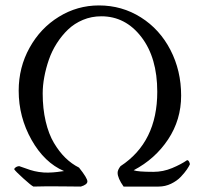

<svg xmlns="http://www.w3.org/2000/svg" viewBox="-20 -687 750 707"><path d="M32.2 -64Q34.2 -69.3 40 -72.3Q45.9 -75.2 50.8 -75.2Q58.1 -73.2 74.7 -66.9Q91.3 -60.5 106.7 -56.9Q122.1 -53.2 141.1 -51.8Q156.2 -50.8 175 -52.2Q193.8 -53.7 205.1 -55.7L215.8 -57.1Q143.6 -87.9 96.2 -171.9Q48.8 -255.9 48.8 -353Q48.8 -439 88.9 -511.2Q128.9 -583.5 196.8 -625.2Q264.6 -667 344.2 -667Q429.2 -667 498.8 -623Q568.4 -579.1 607.7 -502.9Q647 -426.8 647 -335Q647 -246.1 599.1 -173.8Q551.3 -101.6 472.2 -60.1Q486.8 -54.2 544.9 -54.2Q580.6 -54.2 613.8 -68.1Q647 -82 668.9 -97.2Q673.3 -97.2 676.3 -91.6Q679.2 -85.9 679.2 -82Q675.8 -74.2 668 -62.7Q660.2 -51.3 646 -36.1Q631.8 -21 610.1 -10.5Q588.4 0 564 0H435.1Q413.1 -31.2 413.1 -50.8Q413.1 -61.5 423.8 -75.2Q559.1 -163.6 559.1 -349.1Q559.1 -474.6 500.5 -550.8Q441.9 -627 353 -627Q316.9 -627 285.4 -613.8Q253.9 -600.6 230.7 -578.4Q207.5 -556.2 189.2 -527.6Q170.9 -499 159.9 -467Q148.9 -435.1 143.1 -403.6Q137.2 -372.1 137.2 -342.8Q137.2 -287.1 148.2 -240.2Q159.2 -193.4 178.5 -160.9Q197.8 -128.4 220.7 -106Q243.7 -83.5 271 -69.8Q301.8 -31.2 301.8 -19Q301.8 -7.3 277.8 0Q258.8 0 205.1 -0.7Q151.4 -1.5 103 0Q94.2 -4.4 65.4 -30.5Q36.6 -56.6 32.2 -64Z"/></svg>

Font: Crimson
Style: Roman
Weight: 400
Version: Version 0.8